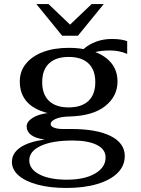

<svg xmlns="http://www.w3.org/2000/svg" viewBox="-20 -737 698 951"><path d="M525 -487Q481 -487 452 -479Q505 -459 533.5 -422Q562 -385 562 -333Q562 -260 501 -211.5Q440 -163 324 -160Q280 -159 255.5 -148Q231 -137 231 -122Q231 -111 248 -104.5Q265 -98 292 -98H334Q459 -98 528.5 -63Q598 -28 598 36Q598 84 562.5 119.5Q527 155 461.5 174.5Q396 194 309 194Q227 194 166 177.5Q105 161 72 132Q39 103 39 65Q39 23 79 -5.5Q119 -34 201 -46Q155 -52 133.5 -69Q112 -86 112 -110Q112 -134 140.5 -152.5Q169 -171 216 -177Q78 -212 78 -334Q78 -384 108.5 -421.5Q139 -459 193.5 -479.5Q248 -500 320 -500Q361 -500 394 -494Q421 -518 457 -531Q493 -544 533 -544Q582 -544 610 -533V-470Q571 -487 525 -487ZM452 -330Q452 -391 418 -423Q384 -455 320 -455Q257 -455 223 -423Q189 -391 189 -330Q189 -269 223 -237Q257 -205 320 -205Q384 -205 418 -237Q452 -269 452 -330ZM125 57Q125 101 175.5 127Q226 153 311 153Q399 153 451 122.5Q503 92 503 43Q503 2 459 -19.5Q415 -41 340 -41Q239 -41 182 -14.5Q125 12 125 57ZM160 -717H220L327 -615L434 -717H494L366 -560H288Z"/></svg>

Font: Fahkwang Medium
Style: Regular
Weight: 500
Version: Version 1.000; ttfautohint (v1.6)